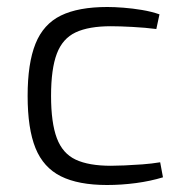

<svg xmlns="http://www.w3.org/2000/svg" viewBox="-20 -517 525 549"><path d="M287 -497Q307 -497 333 -495Q359 -493 386 -488.5Q413 -484 436 -476L427 -434Q396 -438 359 -440Q322 -442 297 -442Q234 -442 196.5 -424.5Q159 -407 142.5 -363.5Q126 -320 126 -243Q126 -166 142.5 -122Q159 -78 196.5 -60.5Q234 -43 297 -43Q312 -43 336 -44Q360 -45 387 -47Q414 -49 438 -53L446 -10Q410 1 368.5 6.5Q327 12 286 12Q204 12 154 -13Q104 -38 81.5 -93.5Q59 -149 59 -243Q59 -336 81.5 -392Q104 -448 154 -472.5Q204 -497 287 -497Z"/></svg>

Font: Exo 2 Light
Style: Regular
Weight: 300
Designer: Natanael Gama
Foundry: Natanael Gama
Version: Version 2.010